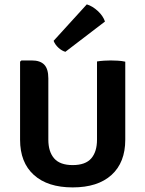

<svg xmlns="http://www.w3.org/2000/svg" viewBox="-20 -822 648 856"><path d="M538.5 -199Q538.5 -97.5 477.2 -42Q416 13.5 304 13.5Q192.5 13.5 131 -42Q69.5 -97.5 69.5 -199V-547L75.5 -552.5H122Q159 -552.5 177.2 -533.8Q195.5 -515 195.5 -472.5V-199.5Q195.5 -145.5 221.5 -115.8Q247.5 -86 304 -86Q361 -86 386.8 -115.8Q412.5 -145.5 412.5 -199.5V-548Q427.5 -550.5 444.2 -551.5Q461 -552.5 473.5 -552.5Q486 -552.5 504.8 -551.5Q523.5 -550.5 538.5 -547ZM367 -802.5Q392 -795 415.8 -773.2Q439.5 -751.5 448 -726L271.5 -591Q255.5 -595.5 240.5 -609.2Q225.5 -623 219 -640Z"/></svg>

Font: Signika Negative SC SemiBold
Style: Regular
Weight: 600
Designer: Anna Giedryś
Foundry: Anna Giedryś
Version: Version 2.000; ttfautohint (v1.8.3) -l 8 -r 50 -G 200 -x 9 -